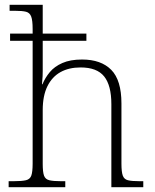

<svg xmlns="http://www.w3.org/2000/svg" viewBox="-20 -780 644 800"><path d="M16 0V-25H37Q71 -25 88 -29Q105 -33 110.5 -48.5Q116 -64 116 -98V-610H22V-640H116V-659Q116 -695 110 -711Q104 -727 88.5 -731Q73 -735 44 -735H20V-760H158V-640H340V-610H158V-484Q158 -473 157.5 -462Q157 -451 156 -442Q155 -433 155 -429H157Q168 -456 187.5 -479.5Q207 -503 240 -517.5Q273 -532 322 -532Q401 -532 443.5 -489Q486 -446 486 -349V-98Q486 -64 491.5 -48.5Q497 -33 513 -29Q529 -25 561 -25H577V0H444V-346Q444 -424 414 -461.5Q384 -499 316 -499Q267 -499 232 -479.5Q197 -460 177.5 -420.5Q158 -381 158 -321V-97Q158 -63 163.5 -48Q169 -33 185.5 -29Q202 -25 234 -25H252V0Z"/></svg>

Font: Noto Serif Armenian ExtraLight
Style: Regular
Weight: 250
Version: Version 2.007